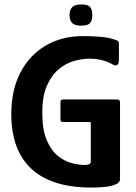

<svg xmlns="http://www.w3.org/2000/svg" viewBox="-20 -841 615 867"><path d="M522 -31Q522 -18 504.5 -9.5Q487 -1 458 2.5Q429 6 393 6Q213 6 122 -78.5Q31 -163 31 -326Q31 -435 72.5 -514Q114 -593 187 -635.5Q260 -678 353 -678Q393 -678 431.5 -675Q470 -672 492 -664Q506 -660 511.5 -657Q517 -654 517 -641V-571Q517 -552 509 -547.5Q501 -543 491 -549Q466 -563 440 -569.5Q414 -576 381 -576Q352 -576 315.5 -566Q279 -556 246.5 -529.5Q214 -503 192.5 -455.5Q171 -408 171 -332Q171 -254 191.5 -207Q212 -160 242.5 -136Q273 -112 305.5 -104Q338 -96 362 -96Q388 -96 390 -109V-282Q390 -288 388.5 -289Q387 -290 382 -290H269Q259 -290 256 -292Q253 -294 253 -304V-376Q253 -386 255.5 -389Q258 -392 269 -392H502Q517 -392 519.5 -388.5Q522 -385 522 -370ZM397 -773Q397 -750 387 -737.5Q377 -725 347 -725Q317 -725 305.5 -737.5Q294 -750 294 -773Q294 -795 305.5 -808Q317 -821 347 -821Q379 -821 388 -808Q397 -795 397 -773Z"/></svg>

Font: Glory
Style: Bold
Weight: 700
Designer: Robert Leuschke
Foundry: Robert Leuschke
Version: Version 1.011